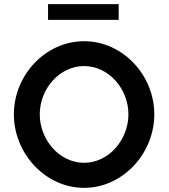

<svg xmlns="http://www.w3.org/2000/svg" viewBox="-20 -904 816 927"><path d="M553 -884H212V-808H553ZM172 -352C172 -474 266 -585 386 -585C506 -585 600 -474 600 -352C600 -230 506 -118 386 -118C266 -118 172 -230 172 -352ZM47 -352C47 -163 199 3 386 3C573 3 725 -163 725 -352C725 -541 573 -705 386 -705C199 -705 47 -541 47 -352Z"/></svg>

Font: Bluebird
Style: Li
Weight: 300
Designer: Jasper
Foundry: Cannot Into Space Fonts
Version: Version 0.98